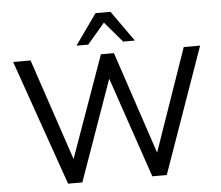

<svg xmlns="http://www.w3.org/2000/svg" viewBox="-60 -1005 1235 1074"><g transform="rotate(-5 557.0 -468.5)"><path d="M279 0 32 -705H130L339 -83H303L525 -705H598L806 -83H774L990 -705H1082L833 0H752L549 -595H570L359 0ZM393 -765 515 -937H599L721 -765H655L557 -880L459 -765Z"/></g></svg>

Font: Mulish Medium
Style: Regular
Weight: 500
Designer: Vernon Adams
Foundry: Vernon Adams
Version: Version 3.603; ttfautohint (v1.8.3)